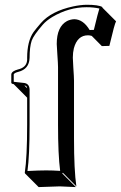

<svg xmlns="http://www.w3.org/2000/svg" viewBox="-20 -718 502 798"><path d="M361.3 -568.8Q353 -571.3 345.7 -571.3Q301.8 -571.3 287.1 -517.6Q282.7 -499.5 282.7 -478.5Q282.7 -470.2 284.7 -438Q287.6 -396.5 287.6 -382.3V-143.6Q287.6 -10.3 297.4 56.6L241.2 0L238.8 2.9L295.4 59.6Q293.9 59.6 228.5 56.6L140.6 59.6L84 2.9L83 0Q92.8 -64 92.8 -200.2V-312L37.1 -368.2Q31.2 -369.1 28.3 -371.1Q27.3 -373 26.9 -374V-409.2Q28.8 -422.4 54.2 -429.2Q88.4 -437 92.3 -464.4Q93.3 -470.7 92.8 -477.1Q92.8 -546.9 119.6 -585Q128.9 -597.7 149.9 -622.1Q193.4 -671.9 284.2 -691.4Q314.5 -697.8 339.8 -698.2Q389.2 -698.2 404.8 -689L405.8 -686L462.4 -629.4Q456.1 -618.7 436.5 -535.2Q435.5 -530.3 434.6 -527.3L403.3 -526.4ZM92.8 -351.1Q91.8 -356.9 89.4 -359.9Q85.9 -362.3 81.1 -362.8ZM103 -346.2V-200.2Q103 -70.3 94.2 -7.3Q144 -9.8 171.9 -9.8Q198.7 -9.8 230 -7.8Q221.2 -74.7 221.2 -200.2V-439Q221.2 -452.1 218.3 -492.7Q215.8 -525.9 215.8 -535.2Q215.8 -606.9 258.3 -630.4Q272.9 -637.7 289.1 -638.2Q326.2 -637.2 352.5 -593.3L370.1 -593.8Q388.7 -670.9 393.1 -682.6Q369.1 -688 339.8 -688Q266.6 -688 198.2 -647.9Q172.4 -632.3 157.7 -615.2Q120.1 -571.8 111.8 -549.3Q103 -522.9 103 -477.1Q101.1 -430.7 56.2 -419.4Q40.5 -415.5 37.1 -409.2V-377.9H38.1L82 -373Q102.1 -369.1 103 -346.2Z"/></svg>

Font: Linux Biolinum Shadow O
Style: Bold
Weight: 700
Designer: Philipp H. Poll
Foundry: Philipp H. Poll
Version: Version 0.9.2